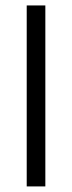

<svg xmlns="http://www.w3.org/2000/svg" viewBox="-20 -685 265 705"><path d="M78.1 -665V-0.5H146.5V-665Z"/></svg>

Font: Vazirmatn Light
Style: Regular
Weight: 300
Designer: Saber Rastikerdar
Foundry: Saber Rastikerdar
Version: Version 33.003